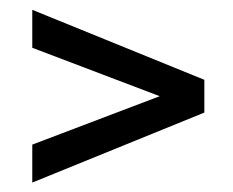

<svg xmlns="http://www.w3.org/2000/svg" viewBox="-20 -465 479 395"><path d="M46.4 -89.4V-167.5L308.6 -267.1L46.4 -366.7V-444.8L400.4 -300.8V-233.4Z"/></svg>

Font: Harmattan SemiBold
Style: Regular
Weight: 600
Designer: George W. Nuss III and SIL International
Foundry: SIL International
Version: Version 4.000